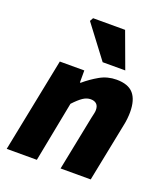

<svg xmlns="http://www.w3.org/2000/svg" viewBox="-139 -859 839 958"><g transform="rotate(20 281.0 -380.0)"><path d="M8 0 108 -500H238V-436H242Q277 -466 317.5 -489Q358 -512 406 -512Q468 -512 496 -479.5Q524 -447 524 -382Q524 -366 522 -347Q520 -328 516 -310L454 0H294L352 -290Q355 -304 357.5 -314.5Q360 -325 360 -334Q360 -355 349 -365.5Q338 -376 318 -376Q297 -376 277 -362.5Q257 -349 230 -320L168 0ZM310 -570 180 -742 190 -760H360L430 -570Z"/></g></svg>

Font: Source Sans 3 Black
Style: Italic
Weight: 900
Italic angle: -11°
Designer: Paul D. Hunt
Foundry: Adobe
Version: Version 3.052;hotconv 1.1.0;makeotfexe 2.6.0